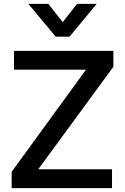

<svg xmlns="http://www.w3.org/2000/svg" viewBox="-20 -969 644 989"><path d="M40 0V-84L423 -610H52V-707H564V-625L177 -97H557V0ZM267 -780 126 -949H229L303 -855L377 -949H478L338 -780Z"/></svg>

Font: Onest Medium
Style: Regular
Weight: 500
Designer: Dmitri Voloshin, Andrey Kudryavtsev
Foundry: Dmitri Voloshin, Andrey Kudryavtsev
Version: Version 1.000;gftools[0.9.33]